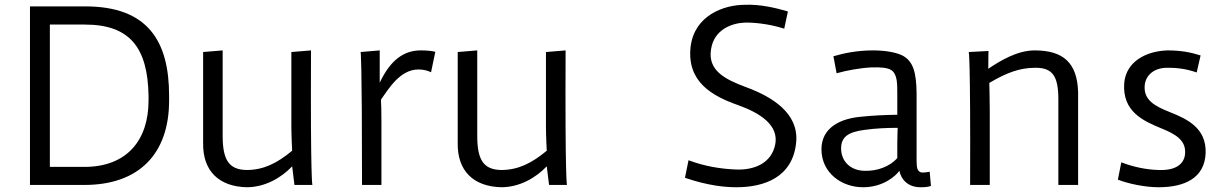

<svg xmlns="http://www.w3.org/2000/svg" viewBox="-20 -786 5209 816"><path d="M338.9 0C570.3 0 698.7 -131.8 698.7 -358.9V-378.9C698.7 -611.8 607.9 -758.8 342.8 -758.8H107.4V0ZM191.9 -681.6H340.8C533.7 -681.6 607.9 -581.5 611.3 -378.9V-358.9C611.3 -189.5 518.6 -76.7 338.9 -76.7H191.9Z M843.3 -179.7C840.8 -58.6 911.1 6.8 1028.3 9.8C1105 9.8 1174.3 -29.3 1221.7 -79.1L1231.4 0H1307.6C1307.6 0 1299.3 -18.1 1301.8 -571.8L1218.3 -564.9V-247.6C1218.3 -207 1221.7 -145.5 1221.7 -145.5C1157.2 -91.8 1099.6 -63.5 1027.3 -63.5C952.6 -65.4 926.3 -106.4 926.3 -209V-571.8L843.3 -564.9Z M1601.1 0V-268.6C1601.1 -319.8 1600.1 -337.9 1599.1 -362.3C1632.8 -411.1 1682.1 -491.7 1759.3 -490.7C1776.9 -490.7 1794.9 -487.3 1812 -479L1830.1 -565.9C1811 -570.3 1791.5 -571.8 1768.1 -571.8C1698.7 -571.8 1640.6 -533.7 1593.8 -434.6V-571.8L1512.7 -564.9C1512.7 -564.9 1518.6 -554.2 1518.6 0Z M1925.3 -179.7C1922.9 -58.6 1993.2 6.8 2110.4 9.8C2187 9.8 2256.3 -29.3 2303.7 -79.1L2313.5 0H2389.6C2389.6 0 2381.3 -18.1 2383.8 -571.8L2300.3 -564.9V-247.6C2300.3 -207 2303.7 -145.5 2303.7 -145.5C2239.3 -91.8 2181.6 -63.5 2109.4 -63.5C2034.7 -65.4 2008.3 -106.4 2008.3 -209V-571.8L1925.3 -564.9Z M2891.1 -30.3C2993.2 4.4 3065.4 9.8 3109.9 9.8C3226.1 9.8 3350.1 -31.2 3363.8 -182.1C3375 -306.2 3259.8 -375.5 3150.9 -415.5C3060.1 -449.2 2987.3 -486.8 3002 -576.7C3014.6 -660.2 3089.4 -687.5 3144.5 -689.9C3175.8 -690.9 3243.7 -686.5 3313 -664.1L3328.6 -737.3C3277.8 -752.4 3209 -768.6 3145.5 -765.6C3057.1 -765.6 2931.2 -721.2 2915 -586.9C2898.4 -437.5 3007.8 -377.9 3115.2 -339.8C3211.4 -305.7 3290 -253.9 3274.9 -172.9C3258.8 -90.3 3183.1 -63.5 3111.8 -65.4C3043 -67.9 2975.1 -79.1 2906.2 -105L2891.1 -30.3Z M3471.2 -151.4C3471.2 -50.8 3558.1 11.2 3650.9 9.8C3734.4 8.8 3787.6 -38.6 3802.2 -60.1C3810.5 -21.5 3839.8 9.8 3892.6 9.8C3909.7 9.8 3922.9 8.8 3936.5 4.4L3931.2 -56.2C3906.2 -51.8 3892.6 -49.8 3883.8 -60.1C3874.5 -70.3 3875.5 -93.8 3875.5 -126.5V-389.2C3874.5 -478 3861.3 -526.4 3814.9 -550.3C3785.2 -564.9 3737.3 -571.8 3689.9 -571.8C3624 -571.8 3568.4 -560.5 3522 -546.9L3535.6 -474.6C3576.7 -486.3 3633.8 -497.1 3683.6 -499.5C3719.7 -500.5 3753.4 -499.5 3770.5 -486.3C3793.5 -467.8 3793.5 -431.6 3793.5 -386.2V-298.3C3738.8 -297.4 3691.4 -295.4 3640.6 -290C3553.7 -282.7 3471.2 -245.1 3471.2 -151.4ZM3554.7 -155.3C3554.7 -205.6 3587.4 -225.1 3653.3 -233.9C3701.7 -240.7 3750 -242.7 3795.4 -242.7C3795.4 -242.7 3793.5 -219.2 3793.5 -178.7V-114.3C3760.3 -76.7 3706.1 -58.6 3656.2 -60.1C3597.2 -60.1 3554.7 -98.1 3554.7 -155.3Z M4103 0H4186.5V-314C4186.5 -355 4184.6 -433.6 4184.6 -433.6C4255.9 -475.6 4312 -498 4380.9 -498C4452.1 -498 4478 -464.4 4478 -363.8V0H4562V-393.6C4558.6 -517.6 4500.5 -571.8 4377.4 -571.8C4303.2 -571.8 4230 -527.3 4180.2 -493.7C4180.2 -551.3 4181.2 -569.3 4181.2 -569.3L4097.2 -564.9C4097.2 -564.9 4105 -554.2 4103 0Z M4731 -22.5C4774.9 -5.4 4845.2 9.8 4904.3 9.8C5014.6 9.8 5100.6 -29.3 5104 -136.7C5106.9 -242.7 5024.9 -280.3 4951.7 -309.6C4889.2 -334.5 4838.4 -360.4 4845.2 -424.8C4849.6 -465.8 4883.8 -498 4940.9 -498C4966.8 -498 5012.2 -497.1 5065.9 -478L5082.5 -550.3C5040.5 -564 4996.6 -571.8 4942.4 -571.8C4852.5 -569.3 4765.1 -525.4 4757.8 -431.6C4750 -311.5 4838.4 -272.5 4915 -240.7C4974.1 -216.8 5021.5 -190.9 5016.6 -132.3C5013.2 -91.8 4981 -61 4906.2 -63.5C4850.6 -64.5 4793 -77.6 4745.6 -96.2L4731 -22.5Z"/></svg>

Font: Duru Sans
Style: Regular
Weight: 400
Designer: Onur Yazıcıgil
Foundry: Onur Yazıcıgil
Version: Version 1.002